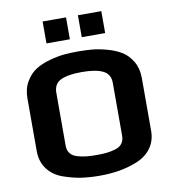

<svg xmlns="http://www.w3.org/2000/svg" viewBox="-92 -928 912 1018"><g transform="rotate(-10 364.0 -419.0)"><path d="M672 -462C672 -496 664.7 -525.5 650 -550.5C635.3 -575.5 617.3 -594.7 596 -608C574.7 -621.3 549 -632.2 519 -640.5C489 -648.8 462.2 -654 438.5 -656C414.8 -658 389.7 -659 363 -659C337 -659 312.3 -658 289 -656C265.7 -654 239 -648.8 209 -640.5C179 -632.2 153.5 -621.3 132.5 -608C111.5 -594.7 93.5 -575.3 78.5 -550C63.5 -524.7 56 -495.3 56 -462V-178C56 -138.7 66.2 -105.7 86.5 -79C106.8 -52.3 134.2 -33 168.5 -21C202.8 -9 235.2 -0.8 265.5 3.5C295.8 7.8 328.3 10 363 10C399.7 10 434.3 7.3 467 2C499.7 -3.3 532.3 -12.5 565 -25.5C597.7 -38.5 623.7 -58 643 -84C662.3 -110 672 -141.3 672 -178ZM516 -178C516 -161.3 511.8 -147.5 503.5 -136.5C495.2 -125.5 483 -117.7 467 -113C451 -108.3 435.5 -105.2 420.5 -103.5C405.5 -101.8 387 -101 365 -101C343 -101 324.5 -101.8 309.5 -103.5C294.5 -105.2 278.8 -108.3 262.5 -113C246.2 -117.7 233.7 -125.5 225 -136.5C216.3 -147.5 212 -161.3 212 -178V-463C212 -495 224.7 -517.2 250 -529.5C275.3 -541.8 313.3 -548 364 -548C414 -548 451.8 -541.7 477.5 -529C503.2 -516.3 516 -494.3 516 -463ZM522 -730V-848H396V-730ZM332 -730V-848H206V-730Z"/></g></svg>

Font: Play
Style: Bold
Weight: 700
Designer: Jonas Hecksher
Foundry: Jonas Hecksher, Playtypeª, e-types AS
Version: Version 1.002